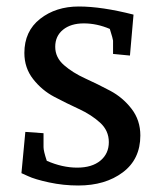

<svg xmlns="http://www.w3.org/2000/svg" viewBox="-20 -560 497 591"><path d="M114 -107Q114 -95 124 -65Q172 -44 217.5 -44Q263 -44 289 -65.5Q315 -87 315 -122.5Q315 -158 288 -182.5Q261 -207 223 -224.5Q185 -242 147 -262Q109 -282 82 -316.5Q55 -351 55 -397Q55 -464 103.5 -502Q152 -540 222.5 -540Q293 -540 391 -515L380 -389L328 -394V-435Q328 -439 318 -471Q278 -488 238 -488Q198 -488 174 -468.5Q150 -449 150 -416Q150 -383 177 -359.5Q204 -336 242.5 -318.5Q281 -301 319.5 -280.5Q358 -260 385 -225Q412 -190 412 -143Q412 -70 358 -29.5Q304 11 221 11Q175 11 131 1.5Q87 -8 66 -18L46 -27L58 -154L114 -150Z"/></svg>

Font: Andada SC
Style: Regular
Weight: 400
Designer: Carolina Giovagnoli
Foundry: Carolina Giovagnoli
Version: Version 1.003